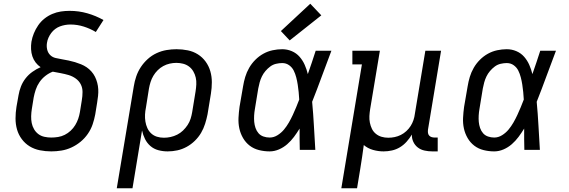

<svg xmlns="http://www.w3.org/2000/svg" viewBox="-20 -801 3040 1026"><path d="M254 8Q223 8 193 2Q163 -4 138.5 -19Q114 -34 96.5 -57.5Q79 -81 71 -109Q63 -137 63 -168Q63 -199 68 -230L79 -292Q83 -316 92 -339Q101 -362 116.5 -382Q132 -402 153 -417Q174 -432 197 -442Q182 -452 170.5 -467Q159 -482 153 -500Q147 -518 146 -538Q145 -558 148 -578Q152 -601 161 -623Q170 -645 184 -665.5Q198 -686 217.5 -701.5Q237 -717 259.5 -726.5Q282 -736 305 -739.5Q328 -743 352 -743Q401 -743 446.5 -730Q492 -717 533 -694L492 -630Q462 -648 427.5 -659Q393 -670 356 -670Q342 -670 328 -667.5Q314 -665 300.5 -660Q287 -655 275 -646Q263 -637 254 -625Q245 -613 239 -599.5Q233 -586 231 -572Q228 -554 232 -536.5Q236 -519 248 -507Q260 -495 277.5 -491Q295 -487 312.5 -484Q330 -481 347 -477.5Q364 -474 380.5 -469Q397 -464 413 -457.5Q429 -451 443 -441.5Q457 -432 468.5 -419Q480 -406 487.5 -391Q495 -376 499.5 -359Q504 -342 505 -324.5Q506 -307 504 -288.5Q502 -270 499 -252L489 -190Q484 -163 475 -136.5Q466 -110 449.5 -86Q433 -62 410.5 -43.5Q388 -25 362 -13Q336 -1 308.5 3.5Q281 8 254 8ZM254 -66Q272 -66 290.5 -69Q309 -72 326 -80.5Q343 -89 357.5 -102.5Q372 -116 382 -132.5Q392 -149 398 -166.5Q404 -184 407 -202L417 -264Q421 -287 421 -309.5Q421 -332 411.5 -350.5Q402 -369 384.5 -381.5Q367 -394 346.5 -400Q326 -406 304.5 -410Q283 -414 262 -418Q241 -410 222.5 -395.5Q204 -381 191 -362Q178 -343 171 -322Q164 -301 160 -280L150 -218Q147 -199 146.5 -180Q146 -161 149.5 -143.5Q153 -126 162 -110.5Q171 -95 185 -84.5Q199 -74 217 -70Q235 -66 254 -66Z M604 205 695 -340Q699 -366 708 -392.5Q717 -419 732.5 -442.5Q748 -466 769.5 -485.5Q791 -505 817 -517Q843 -529 870 -533.5Q897 -538 923 -538Q954 -538 983.5 -532Q1013 -526 1037.5 -510.5Q1062 -495 1079 -471.5Q1096 -448 1104 -420Q1112 -392 1112 -361.5Q1112 -331 1107 -300L1089 -190Q1084 -165 1076 -139.5Q1068 -114 1054.5 -91Q1041 -68 1021 -48.5Q1001 -29 977 -16Q953 -3 927.5 2.5Q902 8 876 8Q850 8 826 1.5Q802 -5 784 -20.5Q766 -36 755 -58Q744 -80 739 -104L688 205ZM856 -65Q874 -65 892 -69Q910 -73 927 -81.5Q944 -90 958 -103.5Q972 -117 982.5 -133Q993 -149 998.5 -166.5Q1004 -184 1007 -202L1025 -312Q1028 -331 1029 -350Q1030 -369 1026 -386.5Q1022 -404 1013 -419.5Q1004 -435 990 -445.5Q976 -456 958.5 -460.5Q941 -465 922 -465Q905 -465 887 -461Q869 -457 852.5 -448Q836 -439 822.5 -425.5Q809 -412 799.5 -396Q790 -380 784.5 -362.5Q779 -345 776 -328L760 -227Q756 -208 755 -189Q754 -170 757 -151.5Q760 -133 767.5 -116.5Q775 -100 788 -88Q801 -76 818.5 -70.5Q836 -65 856 -65Z M1421 8Q1392 8 1364 1Q1336 -6 1314.5 -22.5Q1293 -39 1279 -63Q1265 -87 1259 -114.5Q1253 -142 1254.5 -171.5Q1256 -201 1260 -230L1279 -340Q1283 -365 1290.5 -390Q1298 -415 1311.5 -438.5Q1325 -462 1344.5 -481.5Q1364 -501 1387.5 -514Q1411 -527 1437 -532.5Q1463 -538 1488 -538Q1515 -538 1539.5 -527.5Q1564 -517 1581 -497.5Q1598 -478 1608.5 -454Q1619 -430 1625 -405Q1636 -436 1646.5 -467.5Q1657 -499 1667 -530H1751Q1725 -462 1700 -393.5Q1675 -325 1648 -257Q1654 -193 1657.5 -128.5Q1661 -64 1665 0H1582Q1581 -29 1581 -57.5Q1581 -86 1581 -114Q1567 -91 1551 -69.5Q1535 -48 1515 -30.5Q1495 -13 1470.5 -2.5Q1446 8 1421 8ZM1421 -66Q1443 -66 1463 -78.5Q1483 -91 1497.5 -108.5Q1512 -126 1523.5 -146Q1535 -166 1544.5 -186.5Q1554 -207 1562.5 -227.5Q1571 -248 1579 -269Q1578 -289 1576 -309Q1574 -329 1571 -348.5Q1568 -368 1563 -387.5Q1558 -407 1549.5 -424Q1541 -441 1525 -452.5Q1509 -464 1488 -464Q1472 -464 1455 -460Q1438 -456 1424 -445.5Q1410 -435 1398.5 -421.5Q1387 -408 1379.5 -392.5Q1372 -377 1367.5 -360.5Q1363 -344 1360 -328L1342 -218Q1339 -201 1338 -183.5Q1337 -166 1338.5 -149.5Q1340 -133 1345.5 -117Q1351 -101 1361.5 -89Q1372 -77 1388 -71.5Q1404 -66 1421 -66ZM1528 -585 1481 -635 1638 -781 1697 -719Z M1804 205 1914 -457H1863V-530H2010L1958 -218Q1955 -199 1954 -181Q1953 -163 1956.5 -145.5Q1960 -128 1967.5 -112.5Q1975 -97 1988.5 -86Q2002 -75 2019 -70Q2036 -65 2055 -65Q2072 -65 2089 -68.5Q2106 -72 2122 -80Q2138 -88 2151.5 -100.5Q2165 -113 2174.5 -128Q2184 -143 2189.5 -159.5Q2195 -176 2197 -193L2253 -530H2337L2267 -108Q2266 -99 2267 -91Q2268 -83 2273 -77Q2278 -71 2286 -68.5Q2294 -66 2302 -66H2319V8H2290Q2269 8 2248.5 3.5Q2228 -1 2212.5 -13Q2197 -25 2188.5 -43.5Q2180 -62 2181 -82Q2169 -62 2153 -44Q2137 -26 2117 -14Q2097 -2 2074.5 3Q2052 8 2030 8Q2001 8 1973 0Q1945 -8 1924 -26Q1920 6 1915 38Q1910 70 1905 102L1888 205Z M2621 8Q2592 8 2564 1Q2536 -6 2514.5 -22.5Q2493 -39 2479 -63Q2465 -87 2459 -114.5Q2453 -142 2454.5 -171.5Q2456 -201 2460 -230L2479 -340Q2483 -365 2490.5 -390Q2498 -415 2511.5 -438.5Q2525 -462 2544.5 -481.5Q2564 -501 2587.5 -514Q2611 -527 2637 -532.5Q2663 -538 2688 -538Q2715 -538 2739.5 -527.5Q2764 -517 2781 -497.5Q2798 -478 2808.5 -454Q2819 -430 2825 -405Q2836 -436 2846.5 -467.5Q2857 -499 2867 -530H2951Q2925 -462 2900 -393.5Q2875 -325 2848 -257Q2854 -193 2857.5 -128.5Q2861 -64 2865 0H2782Q2781 -29 2781 -57.5Q2781 -86 2781 -114Q2767 -91 2751 -69.5Q2735 -48 2715 -30.5Q2695 -13 2670.5 -2.5Q2646 8 2621 8ZM2621 -66Q2643 -66 2663 -78.5Q2683 -91 2697.5 -108.5Q2712 -126 2723.5 -146Q2735 -166 2744.5 -186.5Q2754 -207 2762.5 -227.5Q2771 -248 2779 -269Q2778 -289 2776 -309Q2774 -329 2771 -348.5Q2768 -368 2763 -387.5Q2758 -407 2749.5 -424Q2741 -441 2725 -452.5Q2709 -464 2688 -464Q2672 -464 2655 -460Q2638 -456 2624 -445.5Q2610 -435 2598.5 -421.5Q2587 -408 2579.5 -392.5Q2572 -377 2567.5 -360.5Q2563 -344 2560 -328L2542 -218Q2539 -201 2538 -183.5Q2537 -166 2538.5 -149.5Q2540 -133 2545.5 -117Q2551 -101 2561.5 -89Q2572 -77 2588 -71.5Q2604 -66 2621 -66Z"/></svg>

Font: Iosevka Slab Extended
Style: Italic
Weight: 400
Width: 7
Italic angle: -9°
Monospace: yes
Designer: Belleve Invis
Foundry: Belleve Invis
Version: Version 11.1.0; ttfautohint (v1.8.3)